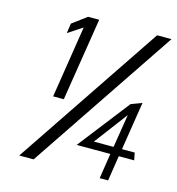

<svg xmlns="http://www.w3.org/2000/svg" viewBox="-107 -816 831 903"><g transform="rotate(15 308.5 -364.5)"><path d="M134 -624 204 -670 149 -320H201L265 -724H211L141 -672ZM67 -10H137L617 -724H547ZM315 -128H479L460 -5H501L520 -128H595L588 -164H526L563 -399L510 -379ZM389 -164 511 -326 485 -164Z"/></g></svg>

Font: Charger Sport
Style: LitObl
Weight: 300
Designer: Jasper
Foundry: Cannot Into Space Fonts
Version: Version 1.1